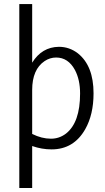

<svg xmlns="http://www.w3.org/2000/svg" viewBox="-20 -728 516 947"><path d="M231.4 -43.9Q185.5 -43.9 138.7 -67.4V-284.2Q138.7 -385.7 200.2 -426.8Q226.6 -444.3 256.8 -444.3Q316.4 -444.3 349.6 -382.8Q375 -335 375 -266.6Q375 -124 305.7 -69.3Q272.5 -43.9 231.4 -43.9ZM138.7 199.2V-7.8Q185.5 8.8 234.4 8.8Q343.8 8.8 400.4 -90.8Q441.4 -163.1 441.4 -267.6Q441.4 -403.3 364.3 -464.8Q322.3 -497.1 270.5 -497.1Q186.5 -496.1 138.7 -418.9V-708H75.2V199.2Z"/></svg>

Font: Yaldevi Colombo
Style: Regular
Weight: 400
Designer: Sol Matas, Denzil Rajitha, Kosala Senevirathne and Pathum Egodawatta
Foundry: Mooniak
Version: Version 1.020 ; ttfautohint (v1.6)